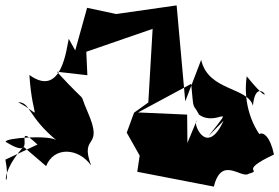

<svg xmlns="http://www.w3.org/2000/svg" viewBox="-37 -624 1036 712"><path d="M287 -345 283 -432 529 -517 513 -244 460 -206 433 -132 481 -47 472 13 756 68C785 -49 858 41 886 20C941 5 841 14 979 -51C950 -187 882 -105 945 -100C886 -168 866 -260 878 -341C1005 -184 914 -369 901 -232C881 -302 735 -286 709 -402L650 -248L618 -604L394 -572L286 -595L242 -437L218 -480C210 -449 193 -258 72 -346C84 -164 126 -196 30 -245C76 -245 65 -193 172 -104C147 -124 -20 -113 -16 -98C120 -14 -4 -188 102 -88L-17 -32C8 99 -60 43 50 -80L134 -8C163 -82 255 -76 301 -10C256 -131 351 -65 288 -209C248 -300 303 -217 174 -358ZM792 -176C728 -37 676 -172 692 -176L658 -94L657 -199L475 -207L672 -313C682 -203 677 -246 701 -199C767 -151 843 -255 736 -119Z"/></svg>

Font: Asimov Silicon
Style: Regular
Weight: 400
Designer: Google
Version: Version 2.000980; 2014